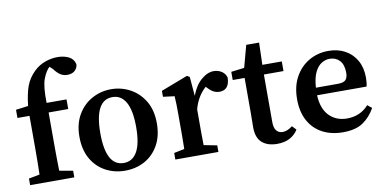

<svg xmlns="http://www.w3.org/2000/svg" viewBox="-72 -954 2358 1177"><g transform="rotate(-10 1107.0 -365.0)"><path d="M33 0V-41L101 -54Q102 -93 102.5 -132Q103 -171 103 -210V-419H28V-470L105 -480Q113 -554 130 -601Q147 -648 187 -687Q219 -717 257.5 -730.5Q296 -744 334 -744Q373 -744 403 -729.5Q433 -715 441 -681Q440 -658 423 -642Q406 -626 375 -626Q353 -626 334 -637.5Q315 -649 295 -676L276 -694Q271 -690 266 -684Q261 -678 256 -670Q243 -650 234.5 -626Q226 -602 222.5 -567Q219 -532 220 -479H344V-419H222V-210Q222 -172 222.5 -133.5Q223 -95 224 -56L308 -41V0Z M623 14Q556 14 501 -16Q446 -46 414 -102.5Q382 -159 382 -239Q382 -319 415.5 -376Q449 -433 504 -463Q559 -493 623 -493Q687 -493 742 -463Q797 -433 830.5 -376.5Q864 -320 864 -239Q864 -159 831.5 -102Q799 -45 744.5 -15.5Q690 14 623 14ZM623 -34Q677 -34 706 -84.5Q735 -135 735 -238Q735 -342 706 -393Q677 -444 623 -444Q512 -444 512 -238Q512 -34 623 -34Z M937 0V-41L1002 -54Q1003 -91 1003 -134.5Q1003 -178 1003 -210V-263Q1003 -304 1002.5 -328.5Q1002 -353 1000 -383L929 -392V-429L1096 -493L1112 -483L1122 -364Q1145 -426 1184 -459.5Q1223 -493 1262 -493Q1289 -493 1311 -479Q1333 -465 1340 -439Q1338 -362 1276 -362Q1239 -362 1207 -397L1198 -407Q1144 -360 1122 -280V-210Q1122 -179 1122 -136.5Q1122 -94 1123 -57L1205 -41V0Z M1569 14Q1510 14 1475.5 -16Q1441 -46 1441 -112Q1441 -134 1441.5 -154.5Q1442 -175 1442 -204V-419H1368V-470L1450 -480L1487 -617H1567L1563 -479H1684V-419H1562V-123Q1562 -86 1576.5 -69Q1591 -52 1615 -52Q1644 -52 1676 -77L1700 -52Q1681 -21 1648.5 -3.5Q1616 14 1569 14Z M1975 -444Q1949 -444 1924.5 -429Q1900 -414 1883 -379Q1866 -344 1862 -284H1997Q2036 -284 2048.5 -299Q2061 -314 2061 -341Q2061 -393 2037 -418.5Q2013 -444 1975 -444ZM1980 14Q1907 14 1852 -15Q1797 -44 1766.5 -99.5Q1736 -155 1736 -234Q1736 -314 1768 -372Q1800 -430 1854.5 -461.5Q1909 -493 1975 -493Q2035 -493 2080 -468Q2125 -443 2150 -398Q2175 -353 2175 -292Q2175 -260 2169 -237H1861Q1865 -152 1908 -108.5Q1951 -65 2018 -65Q2101 -65 2153 -124L2180 -102Q2149 -47 2103 -16.5Q2057 14 1980 14Z"/></g></svg>

Font: Source Serif 4 Semibold
Style: Regular
Weight: 600
Designer: Frank Grießhammer
Foundry: Adobe
Version: Version 4.005;hotconv 1.1.0;makeotfexe 2.6.0